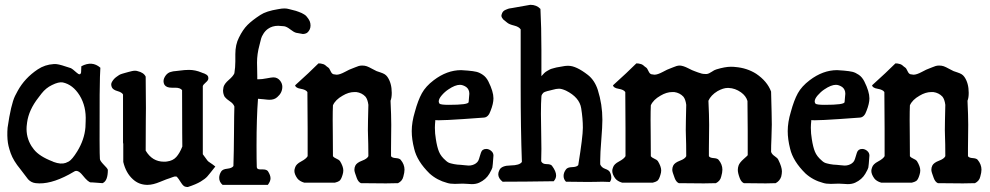

<svg xmlns="http://www.w3.org/2000/svg" viewBox="-20 -749 4013 778"><path d="M234.4 -415Q275.4 -406.2 302.7 -362.3Q330.1 -317.4 327.1 -257.8L326.2 -233.4Q322.3 -183.6 293 -135.7Q272.5 -102.5 258.8 -94.7L246.1 -88.9Q226.6 -82 197.3 -92.8L193.4 -94.7Q139.6 -115.2 117.2 -143.6Q112.3 -149.4 107.4 -157.2Q85 -193.4 87.9 -236.3Q88.9 -244.1 89.8 -252.9Q96.7 -303.7 135.7 -353.5Q140.6 -360.4 148.4 -370.1Q166 -392.6 190.4 -404.3Q217.8 -418 234.4 -415ZM309.6 -480.5Q309.6 -480.5 308.6 -456.1Q305.7 -440.4 290 -455.1Q272.5 -470.7 267.6 -472.7Q219.7 -488.3 219.7 -487.3Q209 -490.2 197.3 -489.3Q162.1 -487.3 132.8 -467.8Q80.1 -432.6 51.8 -380.9L41 -360.4Q24.4 -326.2 10.7 -231.4Q9.8 -224.6 9.8 -215.8Q8.8 -181.6 14.6 -157.2Q17.6 -144.5 23.4 -127.9Q34.2 -97.7 62.5 -63.5L93.8 -22.5Q106.4 -8.8 125 -6.8Q181.6 0 259.8 -42Q272.5 -48.8 280.3 -53.7Q294.9 -63.5 314.5 -39.1Q337.9 -9.8 348.6 -9.8Q351.6 -9.8 355.5 -9.8L395.5 -6.8L397.5 -7.8Q417 -17.6 417 -60.5Q417 -65.4 396.5 -85.9Q384.8 -98.6 384.8 -105.5Q382.8 -125 383.8 -364.3Q384.8 -455.1 386.7 -474.6Q353.5 -503.9 309.6 -480.5Z M852.5 -74.2Q828.1 -43 819.8 -33.7Q811.5 -24.4 793 -13.2Q774.4 -2 741.2 8.8Q730.5 8.8 724.6 4.4Q718.8 0 711.4 -12.2Q704.1 -24.4 696.3 -33.2Q689.5 -34.2 687 -33.7Q684.6 -33.2 678.2 -30.8Q671.9 -28.3 668.9 -27.3Q658.2 -24.4 628.9 -12.2Q599.6 0 579.1 0H574.2Q542 -1 518.6 -22.5Q490.2 -47.9 479.5 -92.8V-172.9Q479.5 -167 478.5 -167V-366.2Q473.6 -375 456.1 -379.9Q438.5 -384.8 433.6 -394.5Q427.7 -407.2 433.6 -417Q437.5 -423.8 441.9 -428.7Q446.3 -433.6 452.6 -438Q459 -442.4 462.4 -444.8Q465.8 -447.3 475.1 -450.2Q484.4 -453.1 486.8 -453.6Q489.3 -454.1 501 -457.5Q512.7 -460.9 514.6 -460.9Q528.3 -463.9 537.1 -460.9Q562.5 -455.1 570.3 -438.5Q571.3 -368.2 571.3 -311.5Q571.3 -300.8 570.8 -258.8Q570.3 -216.8 570.3 -138.7Q596.7 -93.8 644.5 -93.8Q653.3 -93.8 657.2 -94.7Q680.7 -97.7 694.3 -112.8Q708 -127.9 718.8 -155.3Q718.8 -196.3 718.3 -210Q717.8 -223.6 717.8 -383.8Q710 -393.6 690.4 -393.6H675.8Q654.3 -393.6 646.5 -405.3Q642.6 -412.1 642.6 -419.9Q642.6 -431.6 652.3 -444.3Q656.2 -449.2 661.1 -452.6Q666 -456.1 671.9 -457.5Q677.7 -459 682.1 -460Q686.5 -460.9 695.3 -461.4Q704.1 -461.9 708 -462.9Q728.5 -465.8 746.1 -465.8Q771.5 -465.8 796.9 -455.1Q797.9 -454.1 801.8 -453.1Q805.7 -452.1 807.6 -451.2Q809.6 -450.2 812.5 -448.7Q815.4 -447.3 816.9 -446.3Q818.4 -445.3 820.3 -443.4Q822.3 -441.4 823.2 -439Q824.2 -436.5 824.2 -433.6V-430.7Q824.2 -423.8 814 -415Q803.7 -406.2 801.8 -400.4V-124Q818.4 -101.6 820.8 -98.1Q823.2 -94.7 832.5 -88.9Q841.8 -83 852.5 -74.2Z M1022.5 -427.7Q1022.5 -427.7 1027.3 -427.7Q1041 -427.7 1061 -431.6Q1081.1 -435.5 1087.9 -435.5Q1104.5 -435.5 1115.2 -421.9Q1124 -410.2 1124 -397.5Q1124 -373 1103.5 -355.5Q1091.8 -344.7 1072.3 -344.7Q1064.5 -344.7 1049.3 -346.7Q1034.2 -348.6 1027.3 -348.6H1025.4Q1019.5 -270.5 1019.5 -159.2Q1019.5 -99.6 1020.5 -72.3Q1020.5 -62.5 1035.2 -62.5H1044.9Q1059.6 -62.5 1065.4 -55.7Q1076.2 -39.1 1076.2 -26.4Q1076.2 -14.6 1065.4 0Q1065.4 0 881.8 0Q868.2 -11.7 868.2 -28.3Q868.2 -41 876 -53.7Q881.8 -63.5 900.9 -65.4Q919.9 -67.4 925.8 -76.2Q927.7 -132.8 928.2 -210.9Q928.7 -289.1 929.7 -317.4Q925.8 -329.1 911.6 -338.4Q897.5 -347.7 890.6 -356.4Q883.8 -368.2 883.8 -382.8Q883.8 -386.7 885.7 -396.5Q889.6 -410.2 907.2 -425.3Q924.8 -440.4 929.7 -452.1Q933.6 -476.6 933.6 -500V-529.3Q933.6 -568.4 948.2 -596.7Q963.9 -628.9 982.9 -647.9Q1002 -667 1035.2 -688.5Q1058.6 -704.1 1107.4 -711.9Q1122.1 -714.8 1132.8 -714.8Q1142.6 -714.8 1152.3 -711.9Q1155.3 -710.9 1165.5 -708.5Q1175.8 -706.1 1178.7 -705.1Q1181.6 -704.1 1189.9 -701.2Q1198.2 -698.2 1202.1 -696.3Q1206.1 -694.3 1211.9 -690.9Q1217.8 -687.5 1221.2 -683.6Q1224.6 -679.7 1228.5 -674.3Q1232.4 -668.9 1235.4 -662.1Q1238.3 -654.3 1238.3 -645.5Q1238.3 -627.9 1224.6 -616.2Q1216.8 -611.3 1207 -611.3Q1204.1 -611.3 1179.7 -616.2Q1169.9 -619.1 1156.2 -629.9Q1142.6 -640.6 1131.8 -642.6Q1114.3 -644.5 1107.4 -644.5Q1083 -644.5 1065.4 -631.8Q1054.7 -624 1047.4 -612.3Q1040 -600.6 1038.1 -592.8Q1036.1 -585 1031.2 -565.4Q1021.5 -530.3 1021.5 -495.1Q1021.5 -487.3 1022 -469.7Q1022.5 -452.1 1022.5 -440.4Z M1549.8 -437.5Q1567.4 -412.1 1567.4 -373Q1567.4 -352.5 1562.5 -340.8Q1565.4 -280.3 1565.4 -243.2Q1565.4 -224.6 1564.9 -193.8Q1564.5 -163.1 1564.5 -147.5V-116.2Q1568.4 -109.4 1583.5 -108.4Q1598.6 -107.4 1603.5 -101.6Q1619.1 -83 1619.1 -61.5Q1619.1 -49.8 1614.3 -33.2Q1610.4 -15.6 1592.8 -6.8Q1570.3 -5.9 1543.9 -5.9Q1501 -5.9 1442.4 -6.8Q1431.6 -11.7 1425.8 -27.3Q1416 -52.7 1416 -60.5Q1416 -70.3 1419.9 -78.1Q1425.8 -89.8 1446.8 -97.7Q1467.8 -105.5 1472.7 -116.2Q1472.7 -140.6 1472.2 -164.6Q1471.7 -188.5 1471.2 -201.2Q1470.7 -213.9 1470.7 -221.7Q1470.7 -234.4 1471.2 -261.2Q1471.7 -288.1 1472.7 -324.2Q1469.7 -346.7 1460.9 -357.4Q1446.3 -373 1423.8 -376H1416Q1392.6 -376 1368.2 -361.3Q1338.9 -344.7 1329.1 -322.3Q1328.1 -299.8 1328.1 -262.7Q1328.1 -248 1328.6 -202.1Q1329.1 -156.2 1329.1 -116.2Q1333 -110.4 1343.3 -106Q1353.5 -101.6 1357.4 -96.7Q1371.1 -74.2 1371.1 -58.6Q1371.1 -49.8 1368.2 -41Q1362.3 -20.5 1354.5 -15.6Q1348.6 -11.7 1336.9 -8.8H1284.2H1212.9Q1193.4 -14.6 1184.6 -26.4Q1172.9 -43 1172.9 -56.6Q1172.9 -62.5 1175.8 -70.3Q1179.7 -84 1200.2 -94.7Q1220.7 -105.5 1226.6 -116.2V-164.1V-227.5Q1226.6 -297.9 1225.6 -376Q1219.7 -385.7 1198.7 -389.2Q1177.7 -392.6 1175.8 -403.3Q1235.4 -457 1270.5 -492.2Q1275.4 -492.2 1278.8 -491.7Q1282.2 -491.2 1285.6 -490.2Q1289.1 -489.3 1291 -488.8Q1293 -488.3 1295.9 -486.3Q1298.8 -484.4 1299.8 -483.4Q1300.8 -482.4 1304.2 -479.5Q1307.6 -476.6 1309.6 -475.6Q1314.5 -472.7 1319.3 -461.4Q1324.2 -450.2 1331.1 -448.2Q1340.8 -446.3 1343.8 -446.3Q1356.4 -446.3 1377.4 -457.5Q1398.4 -468.8 1405.3 -470.7Q1411.1 -472.7 1418.9 -476.1Q1426.8 -479.5 1433.1 -481.4Q1439.5 -483.4 1447.3 -483.4Q1458 -483.4 1466.3 -480.5Q1474.6 -477.5 1487.8 -470.2Q1501 -462.9 1505.9 -460.9Q1510.7 -459 1521.5 -455.6Q1532.2 -452.1 1538.6 -448.2Q1544.9 -444.3 1549.8 -437.5Z M1744.1 -262.7Q1742.2 -243.2 1742.2 -231.4Q1742.2 -208 1746.1 -185.5Q1751 -153.3 1758.8 -134.3Q1766.6 -115.2 1786.1 -98.6Q1791 -93.8 1796.4 -90.8Q1801.8 -87.9 1809.1 -86.4Q1816.4 -85 1819.8 -84Q1823.2 -83 1833 -82Q1842.8 -81.1 1846.7 -81.1Q1850.6 -81.1 1861.8 -79.6Q1873 -78.1 1878.9 -78.1Q1895.5 -78.1 1908.2 -86.9Q1915 -91.8 1918 -97.7Q1920.9 -103.5 1923.8 -114.3Q1926.8 -125 1928.7 -129.9Q1933.6 -145.5 1950.2 -145.5Q1960.9 -145.5 1970.2 -137.7Q1979.5 -129.9 1979.5 -119.1V-118.2Q1976.6 -76.2 1975.1 -69.8Q1973.6 -63.5 1962.9 -44.9Q1949.2 -21.5 1921.9 -8.8Q1909.2 -2.9 1891.6 -2.9Q1886.7 -2.9 1874.5 -3.9Q1862.3 -4.9 1855.5 -4.9Q1842.8 -3.9 1823.2 -3.9Q1803.7 -3.9 1792 -7.8Q1751 -18.6 1720.7 -45.9Q1669.9 -95.7 1658.2 -146.5Q1648.4 -184.6 1648.4 -217.8Q1648.4 -253.9 1661.1 -295.9Q1673.8 -342.8 1689.5 -371.1Q1705.1 -399.4 1737.3 -423.8Q1791 -464.8 1848.6 -464.8Q1856.4 -464.8 1876 -462.9Q1898.4 -460.9 1910.6 -458Q1922.9 -455.1 1936.5 -445.8Q1950.2 -436.5 1959 -418.9Q1979.5 -377.9 1979.5 -350.6Q1979.5 -329.1 1967.8 -299.8Q1959 -273.4 1940.4 -272.5Q1929.7 -271.5 1857.9 -266.6Q1786.1 -261.7 1757.8 -261.7Q1745.1 -261.7 1744.1 -262.7ZM1760.7 -329.1Q1765.6 -324.2 1798.8 -324.2Q1877 -324.2 1878.9 -335Q1878.9 -340.8 1880.4 -352.5Q1881.8 -364.3 1881.8 -369.1Q1881.8 -386.7 1869.1 -396.5Q1855.5 -405.3 1843.8 -405.3Q1824.2 -405.3 1796.9 -386.7Q1782.2 -377 1770 -362.8Q1757.8 -348.6 1757.8 -337.9Q1757.8 -334 1760.7 -329.1Z M2094.7 -92.8Q2089.8 -228.5 2089.8 -399.4Q2089.8 -399.4 2089.8 -629.9Q2083 -640.6 2063 -645.5Q2043 -650.4 2035.2 -657.2Q2033.2 -659.2 2027.3 -663.6Q2021.5 -668 2019 -670.4Q2016.6 -672.9 2014.2 -677.2Q2011.7 -681.6 2011.7 -685.5Q2011.7 -686.5 2012.2 -688Q2012.7 -689.5 2012.7 -690.4Q2014.6 -697.3 2018.1 -701.7Q2021.5 -706.1 2028.3 -709Q2035.2 -711.9 2039.1 -713.4Q2043 -714.8 2054.2 -716.3Q2065.4 -717.8 2068.4 -718.8Q2127.9 -729.5 2128.9 -729.5Q2154.3 -729.5 2169.9 -712.9Q2173.8 -639.6 2173.8 -546.9V-440.4Q2179.7 -447.3 2185.1 -452.6Q2190.4 -458 2197.8 -461.9Q2205.1 -465.8 2208.5 -467.8Q2211.9 -469.7 2221.7 -472.2Q2231.4 -474.6 2234.4 -475.6Q2237.3 -476.6 2251 -478.5Q2264.6 -480.5 2267.6 -481.4Q2273.4 -482.4 2283.2 -482.4Q2314.5 -482.4 2362.3 -445.3Q2389.6 -423.8 2402.3 -384.8Q2420.9 -326.2 2420.9 -263.7Q2420.9 -236.3 2416.5 -182.1Q2412.1 -127.9 2412.1 -98.6V-83Q2417 -70.3 2432.1 -64.9Q2447.3 -59.6 2451.2 -51.8Q2457 -41 2457 -29.3Q2457 -19.5 2451.2 -11.7Q2436.5 -12.7 2420.9 -12.7Q2416 -12.7 2398.9 -12.2Q2381.8 -11.7 2363.3 -11.7Q2315.4 -11.7 2273.4 -12.7Q2263.7 -22.5 2263.7 -36.1Q2263.7 -49.8 2273.4 -62.5Q2279.3 -71.3 2298.3 -71.8Q2317.4 -72.3 2323.2 -80.1Q2341.8 -195.3 2341.8 -231.4Q2341.8 -268.6 2335 -310.5Q2328.1 -354.5 2273.4 -381.8Q2255.9 -389.6 2245.1 -389.6Q2234.4 -389.6 2217.8 -384.8Q2214.8 -383.8 2208 -382.3Q2201.2 -380.9 2197.8 -379.9Q2194.3 -378.9 2189 -377Q2183.6 -375 2181.2 -372.6Q2178.7 -370.1 2176.3 -366.2Q2173.8 -362.3 2173.8 -357.4Q2171.9 -334 2171.9 -287.1Q2171.9 -262.7 2172.9 -215.3Q2173.8 -168 2173.8 -145.5Q2173.8 -112.3 2172.9 -95.7Q2177.7 -84 2194.8 -84Q2211.9 -84 2216.8 -77.1Q2233.4 -54.7 2233.4 -38.1Q2233.4 -25.4 2223.6 -14.6Q2099.6 -12.7 2016.6 -12.7Q1999 -26.4 1999 -43Q1999 -50.8 2003.9 -60.5Q2012.7 -78.1 2049.3 -78.6Q2085.9 -79.1 2094.7 -92.8Z M3133.8 -101.6Q3148.4 -72.3 3148.4 -54.7Q3148.4 -44.9 3145.5 -33.2Q3139.6 -15.6 3123 -6.8Q3100.6 -5.9 3083 -5.9Q3053.7 -5.9 2994.1 -6.8Q2983.4 -11.7 2977.5 -27.3Q2969.7 -47.9 2969.7 -60.5Q2969.7 -69.3 2972.7 -78.1Q2976.6 -89.8 2993.2 -104.5Q3009.8 -119.1 3009.8 -120.1V-217.8Q3009.8 -275.4 3008.8 -339.8Q3002.9 -360.4 2982.4 -375Q2959 -391.6 2932.6 -392.6Q2932.6 -392.6 2927.7 -392.6Q2911.1 -392.6 2887.7 -379.9Q2860.4 -363.3 2850.6 -340.8Q2853.5 -280.3 2853.5 -243.2Q2853.5 -224.6 2853 -193.8Q2852.5 -163.1 2852.5 -147.5V-116.2Q2856.4 -109.4 2871.6 -108.4Q2886.7 -107.4 2891.6 -101.6Q2907.2 -83 2907.2 -61.5Q2907.2 -49.8 2902.3 -33.2Q2898.4 -15.6 2880.9 -6.8Q2858.4 -5.9 2832 -5.9Q2789.1 -5.9 2730.5 -6.8Q2719.7 -11.7 2713.9 -27.3Q2704.1 -52.7 2704.1 -60.5Q2704.1 -70.3 2708 -78.1Q2713.9 -89.8 2734.9 -97.7Q2755.9 -105.5 2760.7 -116.2Q2760.7 -140.6 2760.3 -164.6Q2759.8 -188.5 2759.3 -201.2Q2758.8 -213.9 2758.8 -221.7Q2758.8 -234.4 2759.3 -261.2Q2759.8 -288.1 2760.7 -324.2Q2757.8 -346.7 2749 -357.4Q2734.4 -373 2711.9 -376H2704.1Q2680.7 -376 2656.2 -361.3Q2627 -344.7 2617.2 -322.3Q2616.2 -299.8 2616.2 -262.7Q2616.2 -248 2616.7 -202.1Q2617.2 -156.2 2617.2 -116.2Q2621.1 -110.4 2631.3 -106Q2641.6 -101.6 2645.5 -96.7Q2659.2 -74.2 2659.2 -58.6Q2659.2 -49.8 2656.2 -41Q2650.4 -20.5 2642.6 -15.6Q2636.7 -11.7 2625 -8.8H2572.3H2501Q2481.4 -14.6 2472.7 -26.4Q2460.9 -43 2460.9 -56.6Q2460.9 -62.5 2463.9 -70.3Q2467.8 -84 2488.3 -94.7Q2508.8 -105.5 2514.6 -116.2V-164.1V-227.5Q2514.6 -297.9 2513.7 -376Q2507.8 -385.7 2486.8 -389.2Q2465.8 -392.6 2463.9 -403.3Q2523.4 -457 2558.6 -492.2Q2563.5 -492.2 2566.9 -491.7Q2570.3 -491.2 2573.7 -490.2Q2577.1 -489.3 2579.1 -488.8Q2581.1 -488.3 2584 -486.3Q2586.9 -484.4 2587.9 -483.4Q2588.9 -482.4 2592.3 -479.5Q2595.7 -476.6 2597.7 -475.6Q2602.5 -472.7 2607.4 -461.4Q2612.3 -450.2 2619.1 -448.2Q2628.9 -446.3 2631.8 -446.3Q2644.5 -446.3 2665.5 -457.5Q2686.5 -468.8 2693.4 -470.7Q2699.2 -472.7 2707 -476.1Q2714.8 -479.5 2721.2 -481.4Q2727.5 -483.4 2735.4 -483.4Q2749 -482.4 2768.1 -472.7Q2787.1 -462.9 2793.9 -460.9Q2798.8 -459 2808.1 -455.6Q2817.4 -452.1 2823.7 -450.7Q2830.1 -449.2 2837.9 -449.2H2843.8Q2852.5 -450.2 2863.8 -458Q2875 -465.8 2882.8 -467.8Q2918 -478.5 2941.4 -478.5Q2953.1 -478.5 2960 -477.5Q3006.8 -473.6 3043.9 -450.2Q3088.9 -419.9 3104.5 -377.9Q3107.4 -275.4 3107.4 -244.1Q3107.4 -222.7 3106 -190.4Q3104.5 -158.2 3104.5 -133.8Q3107.4 -124 3119.1 -116.2Q3130.9 -108.4 3133.8 -101.6Z M3267.6 -262.7Q3265.6 -243.2 3265.6 -231.4Q3265.6 -208 3269.5 -185.5Q3274.4 -153.3 3282.2 -134.3Q3290 -115.2 3309.6 -98.6Q3314.5 -93.8 3319.8 -90.8Q3325.2 -87.9 3332.5 -86.4Q3339.8 -85 3343.3 -84Q3346.7 -83 3356.4 -82Q3366.2 -81.1 3370.1 -81.1Q3374 -81.1 3385.3 -79.6Q3396.5 -78.1 3402.3 -78.1Q3418.9 -78.1 3431.6 -86.9Q3438.5 -91.8 3441.4 -97.7Q3444.3 -103.5 3447.3 -114.3Q3450.2 -125 3452.1 -129.9Q3457 -145.5 3473.6 -145.5Q3484.4 -145.5 3493.7 -137.7Q3502.9 -129.9 3502.9 -119.1V-118.2Q3500 -76.2 3498.5 -69.8Q3497.1 -63.5 3486.3 -44.9Q3472.7 -21.5 3445.3 -8.8Q3432.6 -2.9 3415 -2.9Q3410.2 -2.9 3397.9 -3.9Q3385.7 -4.9 3378.9 -4.9Q3366.2 -3.9 3346.7 -3.9Q3327.1 -3.9 3315.4 -7.8Q3274.4 -18.6 3244.1 -45.9Q3193.4 -95.7 3181.6 -146.5Q3171.9 -184.6 3171.9 -217.8Q3171.9 -253.9 3184.6 -295.9Q3197.3 -342.8 3212.9 -371.1Q3228.5 -399.4 3260.7 -423.8Q3314.5 -464.8 3372.1 -464.8Q3379.9 -464.8 3399.4 -462.9Q3421.9 -460.9 3434.1 -458Q3446.3 -455.1 3460 -445.8Q3473.6 -436.5 3482.4 -418.9Q3502.9 -377.9 3502.9 -350.6Q3502.9 -329.1 3491.2 -299.8Q3482.4 -273.4 3463.9 -272.5Q3453.1 -271.5 3381.3 -266.6Q3309.6 -261.7 3281.2 -261.7Q3268.6 -261.7 3267.6 -262.7ZM3284.2 -329.1Q3289.1 -324.2 3322.3 -324.2Q3400.4 -324.2 3402.3 -335Q3402.3 -340.8 3403.8 -352.5Q3405.3 -364.3 3405.3 -369.1Q3405.3 -386.7 3392.6 -396.5Q3378.9 -405.3 3367.2 -405.3Q3347.7 -405.3 3320.3 -386.7Q3305.7 -377 3293.5 -362.8Q3281.2 -348.6 3281.2 -337.9Q3281.2 -334 3284.2 -329.1Z M3887.7 -437.5Q3905.3 -412.1 3905.3 -373Q3905.3 -352.5 3900.4 -340.8Q3903.3 -280.3 3903.3 -243.2Q3903.3 -224.6 3902.8 -193.8Q3902.3 -163.1 3902.3 -147.5V-116.2Q3906.2 -109.4 3921.4 -108.4Q3936.5 -107.4 3941.4 -101.6Q3957 -83 3957 -61.5Q3957 -49.8 3952.1 -33.2Q3948.2 -15.6 3930.7 -6.8Q3908.2 -5.9 3881.8 -5.9Q3838.9 -5.9 3780.3 -6.8Q3769.5 -11.7 3763.7 -27.3Q3753.9 -52.7 3753.9 -60.5Q3753.9 -70.3 3757.8 -78.1Q3763.7 -89.8 3784.7 -97.7Q3805.7 -105.5 3810.5 -116.2Q3810.5 -140.6 3810.1 -164.6Q3809.6 -188.5 3809.1 -201.2Q3808.6 -213.9 3808.6 -221.7Q3808.6 -234.4 3809.1 -261.2Q3809.6 -288.1 3810.5 -324.2Q3807.6 -346.7 3798.8 -357.4Q3784.2 -373 3761.7 -376H3753.9Q3730.5 -376 3706.1 -361.3Q3676.8 -344.7 3667 -322.3Q3666 -299.8 3666 -262.7Q3666 -248 3666.5 -202.1Q3667 -156.2 3667 -116.2Q3670.9 -110.4 3681.2 -106Q3691.4 -101.6 3695.3 -96.7Q3709 -74.2 3709 -58.6Q3709 -49.8 3706.1 -41Q3700.2 -20.5 3692.4 -15.6Q3686.5 -11.7 3674.8 -8.8H3622.1H3550.8Q3531.2 -14.6 3522.5 -26.4Q3510.7 -43 3510.7 -56.6Q3510.7 -62.5 3513.7 -70.3Q3517.6 -84 3538.1 -94.7Q3558.6 -105.5 3564.5 -116.2V-164.1V-227.5Q3564.5 -297.9 3563.5 -376Q3557.6 -385.7 3536.6 -389.2Q3515.6 -392.6 3513.7 -403.3Q3573.2 -457 3608.4 -492.2Q3613.3 -492.2 3616.7 -491.7Q3620.1 -491.2 3623.5 -490.2Q3627 -489.3 3628.9 -488.8Q3630.9 -488.3 3633.8 -486.3Q3636.7 -484.4 3637.7 -483.4Q3638.7 -482.4 3642.1 -479.5Q3645.5 -476.6 3647.5 -475.6Q3652.3 -472.7 3657.2 -461.4Q3662.1 -450.2 3668.9 -448.2Q3678.7 -446.3 3681.6 -446.3Q3694.3 -446.3 3715.3 -457.5Q3736.3 -468.8 3743.2 -470.7Q3749 -472.7 3756.8 -476.1Q3764.6 -479.5 3771 -481.4Q3777.3 -483.4 3785.2 -483.4Q3795.9 -483.4 3804.2 -480.5Q3812.5 -477.5 3825.7 -470.2Q3838.9 -462.9 3843.8 -460.9Q3848.6 -459 3859.4 -455.6Q3870.1 -452.1 3876.5 -448.2Q3882.8 -444.3 3887.7 -437.5Z"/></svg>

Font: LPEducational
Style: Medium
Weight: 500
Designer: Based on Essays1743, by John Stracke, which says:

Based on the typeface in a 1743 English translation of the essays of 
Version: Version 001.204